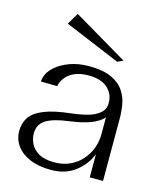

<svg xmlns="http://www.w3.org/2000/svg" viewBox="-108 -772 713 862"><g transform="rotate(15 249.0 -341.0)"><path d="M210.2 12.8Q153.1 12.8 112.5 -4.3Q71.8 -21.4 49.9 -51.4Q28 -81.3 28 -119.9Q28 -156.3 46.1 -183.4Q64.2 -210.6 109.2 -229Q154.1 -247.4 232.6 -256Q274 -260.6 308.3 -269.9Q342.6 -279.3 363.3 -297.6Q383.9 -315.8 383.9 -344.1Q383.9 -385.8 353.9 -413.3Q323.9 -440.8 264.1 -440.8Q228.5 -440.8 203.3 -430.3Q178 -419.8 163.4 -403.1Q148.8 -386.4 143.2 -368.5Q142.4 -365.4 141.6 -362.6Q140.8 -359.8 141.1 -357.9L64.4 -358.9Q64.8 -363.7 65.7 -368.2Q66.6 -372.8 67.4 -377.4Q75.3 -406 101.9 -429.6Q128.6 -453.1 168.5 -467.4Q208.5 -481.6 254.9 -481.6Q321.8 -481.6 360.7 -463.6Q399.6 -445.6 419 -416.6Q438.4 -387.7 444 -354.5Q449.6 -321.4 449.6 -290.4V0H387.9V-107.7Q368.1 -57 322.7 -22.1Q277.3 12.8 210.2 12.8ZM216.5 -23.9Q256.6 -23.9 288.5 -38.7Q320.5 -53.4 342.7 -78.7Q365 -103.9 376.8 -135.3Q388.5 -166.6 388.5 -200.9V-278.6Q366.5 -255.2 328.5 -241.2Q290.5 -227.3 232.5 -219.5Q161.2 -210.5 127.6 -189.2Q94.1 -168 94.1 -125.5Q94.1 -103.1 104.8 -79.9Q115.5 -56.7 142.1 -40.3Q168.7 -23.9 216.5 -23.9ZM372.3 -533.2 114.1 -641.2 146.2 -694.9 398.6 -545.6Z"/></g></svg>

Font: Panamera Thin
Style: Regular
Weight: 100
Designer: Bastien Sozeau
Foundry: NBR — Bastien Sozeau
Version: Version 3.003;gftools[0.9.33]